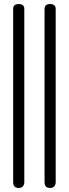

<svg xmlns="http://www.w3.org/2000/svg" viewBox="-20 -715 340 948"><path d="M72 213Q45 213 45 185Q45 120 45 34.5Q45 -51 45 -146Q45 -241 45 -336.5Q45 -432 45 -518.5Q45 -605 45 -671Q45 -695 72 -695Q100 -695 100 -671V185Q100 197 93 205Q86 213 72 213ZM227 213Q200 213 200 185Q200 120 200 34.5Q200 -51 200 -146Q200 -241 200 -336.5Q200 -432 200 -518.5Q200 -605 200 -671Q200 -695 227 -695Q255 -695 255 -671V185Q255 197 248 205Q241 213 227 213Z"/></svg>

Font: Nsibidi Libre Uzo
Style: Regular
Weight: 400
Designer: Oluwaseun Badejo
Version: Version 1.021